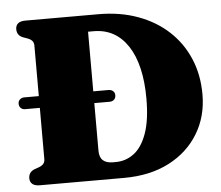

<svg xmlns="http://www.w3.org/2000/svg" viewBox="-51 -757 935 813"><g transform="rotate(-5 417.0 -350.0)"><path d="M26.5 -352Q26.5 -363 34.2 -369.8Q42 -376.5 52.5 -376.5H411Q422.5 -376.5 430 -369.8Q437.5 -363 437.5 -352Q437.5 -340 430 -333.2Q422.5 -326.5 411 -326.5H51.5Q41 -326.5 33.8 -333.2Q26.5 -340 26.5 -352ZM44 -33Q44 -59.5 69.5 -69.5L89 -76.5Q102 -81.5 108.2 -89Q114.5 -96.5 114.5 -109V-591Q114.5 -603.5 108.2 -611Q102 -618.5 89 -623.5L69.5 -630.5Q44 -640.5 44 -667Q44 -682.5 54.2 -691.2Q64.5 -700 86 -700H396Q488 -700 563.2 -672.5Q638.5 -645 692.8 -594.8Q747 -544.5 776.2 -475.8Q805.5 -407 805.5 -323.5Q805.5 -230 761 -156.8Q716.5 -83.5 635.5 -41.8Q554.5 0 444 0H86Q64.5 0 54.2 -9Q44 -18 44 -33ZM415.5 -70Q458 -70 492.5 -96Q527 -122 547.2 -178.5Q567.5 -235 567.5 -326.5Q567.5 -398.5 554.2 -454.8Q541 -511 515.2 -550.2Q489.5 -589.5 453 -609.8Q416.5 -630 370 -630H346V-124.5Q346 -96 360.5 -83Q375 -70 402 -70Z"/></g></svg>

Font: Fraunces Black
Style: Regular
Weight: 900
Version: Version 1.000;[b76b70a41]